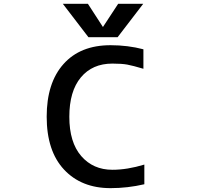

<svg xmlns="http://www.w3.org/2000/svg" viewBox="-20 -979 1040 1010"><path d="M739.3 -113.3V-9.8Q651.4 10.7 561.5 10.7Q408.2 10.7 316.9 -86.9Q225.6 -184.6 225.6 -365.2Q225.6 -543 314 -642.1Q402.3 -741.2 561.5 -741.2Q652.3 -741.2 734.4 -719.7V-617.2Q678.7 -633.8 649.4 -639.2Q620.1 -644.5 571.3 -644.5Q465.8 -644.5 405.3 -571.8Q344.7 -499 344.7 -364.7Q344.7 -230.5 407.2 -158.2Q469.7 -85.9 571.3 -85.9Q649.4 -85.9 739.3 -113.3ZM521.5 -836.9 601.6 -959H733.4L598.6 -783.2H445.3L310.5 -959H442.4Z"/></svg>

Font: GenEi Gothic M SemiBold
Style: Regular
Weight: 500
Designer: o_tamon (Modified); [Source Han Sans]
Ryoko NISHIZUKA  (kana & ideographs); Paul D. Hunt (Latin, Greek & Cyrillic); Wenl
Version: Version 1.1a;Original Version 1.004